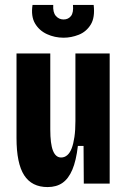

<svg xmlns="http://www.w3.org/2000/svg" viewBox="-20 -745 516 779"><path d="M173 14Q109 14 78 -34Q47 -82 47 -185V-528H184V-220Q184 -161 195 -133.5Q206 -106 228 -106Q242 -106 253 -115.5Q264 -125 271 -143.5Q278 -162 282 -189.5Q286 -217 286 -254V-528H425V-217V0H320L319 -153H296Q289 -93 273.5 -56.5Q258 -20 233.5 -3Q209 14 173 14ZM112 -725H196Q194 -695 206.5 -680.5Q219 -666 238 -666Q257 -666 268 -680Q279 -694 276 -725H360Q366 -674 348 -645Q330 -616 299.5 -604Q269 -592 238 -592Q202 -592 170.5 -606.5Q139 -621 122 -650Q105 -679 112 -725Z"/></svg>

Font: Bricolage Grotesque Condensed
Style: Bold
Weight: 700
Width: 3
Designer: Mathieu Triay
Foundry: Atelier Triay
Version: Version 1.001;gftools[0.9.33.dev8+g029e19f]